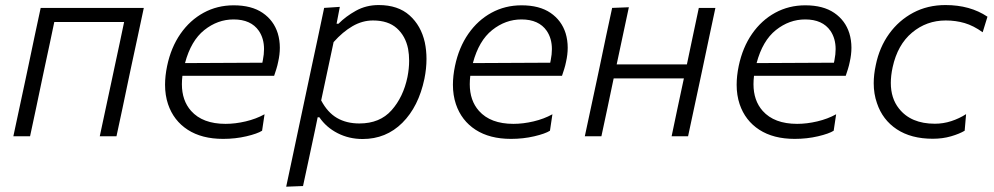

<svg xmlns="http://www.w3.org/2000/svg" viewBox="-20 -526 3838 741"><path d="M31.5 0Q43.5 -55.5 54.5 -107.5Q65.5 -159 78.5 -219.5L89 -269Q102.5 -334.5 113.8 -387.2Q125 -440 137 -495.5H535Q523 -440 512 -387.5Q500.5 -334.5 486.5 -269L476 -219.5Q463.5 -159 452.5 -107.2Q441.5 -55.5 429.5 0H365Q377 -55.5 388 -107.5Q399 -159 412 -219.5L422.5 -269Q433 -319.5 442 -360L459 -441H189.5L172.5 -360Q164 -319.5 153 -269L142.5 -219.5Q130 -159 119 -107.5Q108 -56 96 0Z M841 10Q759 10 704.5 -25.2Q650 -60.5 628.5 -124Q617 -158.5 617 -199Q617 -233 625 -271.5Q640 -343 676.5 -395.5Q713 -448 765.8 -476.8Q818.5 -505.5 882 -505.5Q951 -505.5 993.8 -476.2Q1036.5 -447 1052 -397.5Q1060 -371 1060 -342Q1060 -315.5 1053.5 -287Q1051 -274 1046.5 -259.5Q1042 -245 1038 -233.5H684Q682 -216.5 682 -201Q682 -138 717.5 -98Q762 -48 850.5 -48Q888 -48 928.2 -57.5Q968.5 -67 1001 -85L991.5 -21.5Q973.5 -10 931 0Q888.5 10 841 10ZM881.5 -451Q820 -451 768.5 -410Q717 -369 694 -282.5L992.5 -284Q993.5 -289.5 994.5 -294Q999 -316.5 999 -336.5Q999 -377.5 979 -407Q948.5 -451 881.5 -451Z M1084.5 194.5Q1096 140 1107.5 86.5Q1118.5 33.5 1131.5 -27L1183 -269.5Q1193 -316.5 1205.5 -374.5Q1217.5 -432.5 1231 -495.5L1291.5 -499.5L1279 -434.5H1286.5Q1314 -462.5 1353.5 -484.5Q1393 -506.5 1441.5 -506.5Q1516 -506.5 1560.5 -466.8Q1605 -427 1619.5 -362.5Q1626 -331.5 1626 -298.5Q1626 -261.5 1618 -222Q1595.5 -114.5 1532.8 -52Q1470 10.5 1379.5 10.5Q1327 10.5 1283 -12Q1239 -34.5 1212.5 -73.5H1206L1196 -25Q1183.5 33.5 1172.5 85Q1161.5 136.5 1149.5 192ZM1367 -49.5Q1446 -49.5 1491.2 -100.5Q1536.5 -151.5 1552.5 -228.5Q1559 -261.5 1559 -291.5Q1559 -315.5 1555 -337.5Q1545 -387 1511.5 -417Q1478 -447 1419.5 -447Q1378.5 -447 1340.5 -425Q1302.5 -403 1267.5 -363.5L1219.5 -138.5Q1244 -92 1280.5 -70.8Q1317 -49.5 1367 -49.5Z M1952 10Q1870 10 1815.5 -25.2Q1761 -60.5 1739.5 -124Q1728 -158.5 1728 -199Q1728 -233 1736 -271.5Q1751 -343 1787.5 -395.5Q1824 -448 1876.8 -476.8Q1929.5 -505.5 1993 -505.5Q2062 -505.5 2104.8 -476.2Q2147.5 -447 2163 -397.5Q2171 -371 2171 -342Q2171 -315.5 2164.5 -287Q2162 -274 2157.5 -259.5Q2153 -245 2149 -233.5H1795Q1793 -216.5 1793 -201Q1793 -138 1828.5 -98Q1873 -48 1961.5 -48Q1999 -48 2039.2 -57.5Q2079.5 -67 2112 -85L2102.5 -21.5Q2084.5 -10 2042 0Q1999.5 10 1952 10ZM1992.5 -451Q1931 -451 1879.5 -410Q1828 -369 1805 -282.5L2103.5 -284Q2104.5 -289.5 2105.5 -294Q2110 -316.5 2110 -336.5Q2110 -377.5 2090 -407Q2059.5 -451 1992.5 -451Z M2237 0Q2249 -56 2260 -107.5Q2271 -159 2284 -219.5L2294.5 -269Q2308 -334.5 2319.2 -387.2Q2330.5 -440 2342.5 -495.5L2407 -498Q2395 -442 2383.8 -389.2Q2372.5 -336.5 2360 -277.5H2631Q2644 -339.5 2654.8 -390.8Q2665.5 -442 2677 -495.5H2741Q2729 -440 2718 -387.5Q2707 -334.5 2693 -269L2682.5 -219.5Q2669.5 -159 2658.5 -107.5Q2647.5 -55.5 2635.5 0H2572Q2583.5 -55.5 2594.5 -107.2Q2605.5 -159 2618.5 -219.5L2619.5 -223.5H2348.5L2347.5 -219.5Q2335 -159 2324 -107.5Q2313 -56 2301 0Z M3047 10Q2965 10 2910.5 -25.2Q2856 -60.5 2834.5 -124Q2823 -158.5 2823 -199Q2823 -233 2831 -271.5Q2846 -343 2882.5 -395.5Q2919 -448 2971.8 -476.8Q3024.5 -505.5 3088 -505.5Q3157 -505.5 3199.8 -476.2Q3242.5 -447 3258 -397.5Q3266 -371 3266 -342Q3266 -315.5 3259.5 -287Q3257 -274 3252.5 -259.5Q3248 -245 3244 -233.5H2890Q2888 -216.5 2888 -201Q2888 -138 2923.5 -98Q2968 -48 3056.5 -48Q3094 -48 3134.2 -57.5Q3174.5 -67 3207 -85L3197.5 -21.5Q3179.5 -10 3137 0Q3094.5 10 3047 10ZM3087.5 -451Q3026 -451 2974.5 -410Q2923 -369 2900 -282.5L3198.5 -284Q3199.5 -289.5 3200.5 -294Q3205 -316.5 3205 -336.5Q3205 -377.5 3185 -407Q3154.5 -451 3087.5 -451Z M3580 9.5Q3496.5 9.5 3441.2 -27Q3386 -63.5 3364.5 -128Q3352 -163.5 3352 -205Q3352 -238 3360 -275Q3374 -343.5 3411.5 -395.5Q3449 -447.5 3504.5 -477Q3560 -506.5 3629 -506.5Q3724 -506.5 3791 -461.5L3772.5 -401.5Q3737 -427 3702.8 -437Q3668.5 -447 3630 -447Q3556 -447 3500 -400.2Q3444 -353.5 3425 -266.5Q3418 -234 3418 -206Q3418 -146.5 3449.5 -107Q3495.5 -48.5 3588 -48.5Q3620.5 -48.5 3651.2 -58.5Q3682 -68.5 3708.5 -85.5L3703 -21.5Q3683 -9.5 3650.5 0Q3618 9.5 3580 9.5Z"/></svg>

Font: Heraclito Light
Style: Italic
Weight: 300
Italic angle: -12°
Designer: Kostas Bartsokas (font) & Cristiano Sobral (main changes)
Foundry: Kostas Bartsokas (font) & Cristiano Sobral (main changes)
Version: Version 1.00;July 8, 2020;FontCreator 13.0.0.2655 64-bit